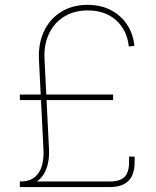

<svg xmlns="http://www.w3.org/2000/svg" viewBox="-20 -755 630 775"><path d="M64 -3.9V-22.5Q111.8 -22.5 135.3 -56.4Q158.7 -90.3 155.3 -153.8L137.2 -515.1Q134.3 -580.1 158 -629.6Q181.6 -679.2 227.1 -707.3Q272.5 -735.4 333.5 -735.4Q386.7 -735.4 427.2 -714.4Q467.8 -693.4 492.7 -656Q517.6 -618.7 522.5 -569.8L500 -567.4Q493.2 -632.8 449 -672.9Q404.8 -712.9 333.5 -712.9Q279.8 -712.9 239.5 -688.2Q199.2 -663.6 178 -619.4Q156.7 -575.2 159.7 -516.1L177.7 -154.8Q179.2 -126.5 175 -103Q170.9 -79.6 161.6 -61Q152.3 -42.5 138.2 -29.8Q124 -17.1 105.5 -10.5Q86.9 -3.9 64 -3.9ZM60.1 0V-22.5H423.3Q464.4 -22.5 482.7 -40.8Q501 -59.1 501 -100.1V-123H523.4V-100.1Q523.4 -49.8 498.5 -24.9Q473.6 0 423.3 0ZM60.1 -351.1V-373.5H436.5V-351.1Z"/></svg>

Font: Inter 16pt Thin
Style: Regular
Weight: 250
Version: Version 4.001;git-66647c0bb